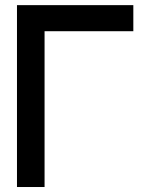

<svg xmlns="http://www.w3.org/2000/svg" viewBox="-20 -731 588 751"><path d="M46.4 0.5V-710.9H501.5V-608.9H154.3V0.5Z"/></svg>

Font: Alte DIN 1451 Mittelschrift
Style: Regular
Weight: 400
Designer: Peter Wiegel
Foundry: Peter Wiegel
Version: Version 1.002 September 20, 2019